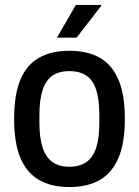

<svg xmlns="http://www.w3.org/2000/svg" viewBox="-20 -743 561 775"><path d="M260 12Q187 12 137 -17Q87 -46 62 -106.5Q37 -167 37 -263Q37 -360 62 -420.5Q87 -481 137 -509.5Q187 -538 260 -538Q334 -538 383.5 -509.5Q433 -481 458.5 -420.5Q484 -360 484 -263Q484 -167 458.5 -106.5Q433 -46 383.5 -17Q334 12 260 12ZM260 -70Q302 -70 329 -89Q356 -108 368.5 -147.5Q381 -187 381 -249V-277Q381 -340 368.5 -379.5Q356 -419 329 -437.5Q302 -456 260 -456Q218 -456 191.5 -437.5Q165 -419 152 -379.5Q139 -340 139 -277V-249Q139 -187 152 -147.5Q165 -108 191.5 -89Q218 -70 260 -70ZM210 -591 286 -723H388L389 -720L289 -591Z"/></svg>

Font: Archivo SemiCondensed Medium
Style: Regular
Weight: 500
Width: 4
Designer: Hector Gatti
Foundry: Omnibus-Type
Version: Version 2.001